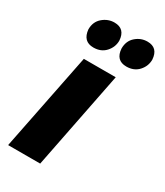

<svg xmlns="http://www.w3.org/2000/svg" viewBox="-191 -844 792 923"><g transform="rotate(30 204.5 -383.0)"><path d="M134 -611Q76 -611 70 -675Q70 -717 98.5 -741.5Q127 -766 163 -766Q222 -766 226 -702Q226 -666 201 -638.5Q176 -611 134 -611ZM317 -611Q258 -611 254 -675Q254 -717 282 -741.5Q310 -766 346 -766Q405 -766 409 -702Q409 -666 384 -638.5Q359 -611 317 -611ZM192 0H14L122 -541H299Z"/></g></svg>

Font: Argentum Sans
Style: Bold Italic
Weight: 700
Italic angle: -11°
Designer: Julieta Ulanovsky (font), Cristiano Sobral (main changes and remaster)
Foundry: Julieta Ulanovsky (font), Cristiano Sobral (main changes and remaster)
Version: Version 2.007;June 15, 2022;FontCreator 14.0.0.2814 64-bit; 